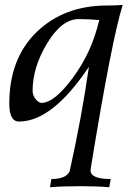

<svg xmlns="http://www.w3.org/2000/svg" viewBox="-20 -496 581 799"><path d="M152.8 -67.9Q206.1 -67.9 283.9 -173.3Q361.8 -278.8 393.1 -412.6Q350.1 -416.5 307.1 -416.5Q237.3 -416.5 176.5 -316.4Q115.7 -216.3 115.7 -118.2Q115.7 -99.1 128.4 -83.5Q141.1 -67.9 152.8 -67.9ZM434.6 283.2Q384.8 278.8 316.9 278.8Q240.2 278.8 188 283.2L193.8 249Q255.9 249 270 216.3Q320.3 -10.3 350.1 -218.3Q197.8 9.8 59.1 9.8Q18.6 9.8 18.6 -64.5Q18.6 -252.4 132.6 -362.8Q246.6 -473.1 425.8 -473.1Q464.8 -473.1 490.7 -475.6Q445.3 -333.5 357.4 206.1L356.9 213.4Q356.9 249 440.9 249Z"/></svg>

Font: Kelvinch
Style: Italic
Weight: 400
Italic angle: -10°
Designer: Paul James Miller
Foundry: High-Logic / Made with FontCreator
Version: Version 3.40;July 22, 2017;FontCreator 11.0.0.2388 64-bit